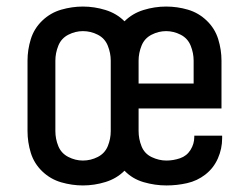

<svg xmlns="http://www.w3.org/2000/svg" viewBox="-20 -558 760 586"><path d="M233 8Q268 8 302 -2.5Q336 -13 360 -37Q384 -12 418.5 -2Q453 8 488 8Q520 8 551 1Q582 -6 607 -25.5Q632 -45 645 -74.5Q658 -104 658 -136Q658 -140 658 -144H573V-140Q573 -119 561.5 -100.5Q550 -82 529.5 -75Q509 -68 488 -68Q465 -68 443 -78.5Q421 -89 412 -111.5Q403 -134 403 -158V-227H656V-373Q656 -406 646 -438.5Q636 -471 611 -495Q586 -519 553.5 -528.5Q521 -538 487 -538Q452 -538 418 -527.5Q384 -517 360 -493Q336 -517 302 -527.5Q268 -538 233 -538Q200 -538 167 -528.5Q134 -519 109 -495Q84 -471 74 -438.5Q64 -406 64 -373V-158Q64 -124 74 -91.5Q84 -59 109 -35Q134 -11 167 -1.5Q200 8 233 8ZM403 -303V-373Q403 -396 412 -418.5Q421 -441 442.5 -452Q464 -463 487 -463Q510 -463 531.5 -452Q553 -441 562 -418.5Q571 -396 571 -373V-303ZM233 -68Q210 -68 188.5 -79Q167 -90 158 -112Q149 -134 149 -158V-373Q149 -396 158 -418.5Q167 -441 188.5 -452Q210 -463 233 -463Q257 -463 278.5 -452Q300 -441 309 -418.5Q318 -396 318 -373V-158Q318 -134 309 -112Q300 -90 278.5 -79Q257 -68 233 -68Z"/></svg>

Font: Iosevka Sparkle
Style: Regular
Weight: 400
Designer: Belleve Invis
Foundry: Belleve Invis
Version: Version 4.5.0; ttfautohint (v1.8.3)